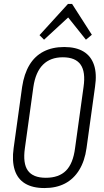

<svg xmlns="http://www.w3.org/2000/svg" viewBox="-20 -945 527 972"><path d="M205 7Q145 7 107 -16Q69 -39 54.5 -84.5Q40 -130 49 -195L92 -505Q102 -571 129 -616Q156 -661 200.5 -684Q245 -707 305 -707Q365 -707 403 -684Q441 -661 456 -616Q471 -571 461 -505L418 -195Q409 -130 381 -84.5Q353 -39 309 -16Q265 7 205 7ZM212 -45Q278 -45 314 -81Q350 -117 360 -195L403 -505Q414 -581 388 -618Q362 -655 298 -655Q235 -655 197.5 -617.5Q160 -580 149 -505L106 -195Q95 -118 121 -81.5Q147 -45 212 -45ZM180 -767 324 -925H345L445 -769L415 -744L320 -863H332L203 -744Z"/></svg>

Font: Pathway Extreme Condensed Thin
Style: Italic
Weight: 250
Width: 3
Italic angle: -8°
Version: Version 1.001;gftools[0.9.26]